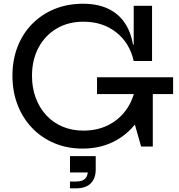

<svg xmlns="http://www.w3.org/2000/svg" viewBox="-20 -783 954 1026"><path d="M421 11Q339.5 11 270.8 -17.8Q202 -46.5 151.8 -99Q101.5 -151.5 74 -222.5Q46.5 -293.5 46.5 -378Q46.5 -463 74 -533.5Q101.5 -604 152 -655.2Q202.5 -706.5 271.5 -734.8Q340.5 -763 423.5 -763Q500.5 -763 556 -737.2Q611.5 -711.5 645.2 -662.8Q679 -614 690.5 -545H720.5L694.5 -457Q673 -553.5 601 -610.2Q529 -667 426 -667Q344.5 -667 282.8 -630.5Q221 -594 186 -528.8Q151 -463.5 151 -378Q151 -313.5 171 -259.8Q191 -206 227.5 -166.8Q264 -127.5 314.5 -106.2Q365 -85 426 -85Q496.5 -85 553 -111.8Q609.5 -138.5 647.5 -187Q685.5 -235.5 700.5 -301L775.5 -279.5Q757 -192 708 -126.8Q659 -61.5 585.8 -25.2Q512.5 11 421 11ZM734 0 698.5 -125V-367H796.5V0ZM498.5 -280.5V-370H905V-280.5ZM694.5 -457V-752H792.5V-457ZM354 51.5H491.5V117.5L456.5 138.5H354ZM450 66.5H491.5V123Q491.5 170 465 196.8Q438.5 223.5 385 223.5H354V187H385Q420 187 435 172Q450 157 450 125Z"/></svg>

Font: Hepta Slab ExtraLight Medium
Style: Regular
Weight: 500
Version: Version 1.100